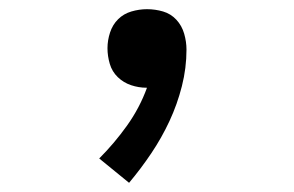

<svg xmlns="http://www.w3.org/2000/svg" viewBox="-20 -183 640 418"><path d="M261 215 196 162Q229 129 256.5 90.5Q284 52 300 8Q300 8 299.5 8Q299 8 299 8Q282 8 265.5 2.5Q249 -3 236.5 -15Q224 -27 219 -44Q214 -61 214 -78Q214 -95 219.5 -112Q225 -129 237 -141Q249 -153 266 -158Q283 -163 300 -163Q318 -163 335 -158Q352 -153 364 -140Q376 -127 381 -109.5Q386 -92 386 -75Q386 -35 376 4.5Q366 44 349 80.5Q332 117 309.5 150.5Q287 184 261 215Z"/></svg>

Font: Zed Mono Medium Extended
Style: Regular
Weight: 500
Width: 7
Monospace: yes
Designer: Belleve Invis
Foundry: Belleve Invis
Version: Version 1.0.0; ttfautohint (v1.8.4)